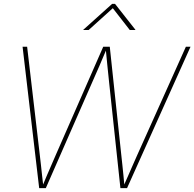

<svg xmlns="http://www.w3.org/2000/svg" viewBox="-20 -968 1000 988"><path d="M181.6 0 96.2 -727.5H119.6L184.6 -171.9Q188 -144.5 190.9 -117.2Q193.8 -89.8 196.8 -62.5Q199.7 -35.2 203.1 -7.8H197.3Q208.5 -35.2 220.2 -62.5Q231.9 -89.8 243.9 -117.2Q255.9 -144.5 267.6 -171.9L511.2 -727.5H544.9L604 -171.9Q606.9 -144.5 609.9 -117.2Q612.8 -89.8 615.5 -62.5Q618.2 -35.2 620.6 -7.8H614.7Q627 -35.2 638.9 -62.5Q650.9 -89.8 662.8 -117.2Q674.8 -144.5 687 -171.9L936.5 -727.5H960.4L633.8 0H599.6L542 -539.1Q537.1 -584 532.7 -628.9Q528.3 -673.8 523.9 -718.8H529.8Q510.7 -673.8 491.5 -628.9Q472.2 -584 452.1 -539.1L215.8 0ZM436 -813.5H408.2L408.7 -814.9L557.1 -948.2H571.8L676.8 -814.9L676.3 -813.5H647.9L560.5 -925.8Z"/></svg>

Font: Inter 24pt Thin
Style: Italic
Weight: 250
Italic angle: -9.3988°
Version: Version 4.001;git-66647c0bb